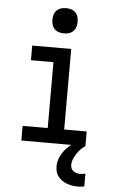

<svg xmlns="http://www.w3.org/2000/svg" viewBox="-63 -781 625 1045"><g transform="rotate(5 250.0 -258.0)"><path d="M75 0V-80H212V-440H89V-520H302V-80H425V0ZM255 -601Q241 -601 227.5 -605Q214 -609 204 -619Q194 -629 190 -642.5Q186 -656 186 -670Q186 -684 190 -697.5Q194 -711 204 -721Q214 -731 227.5 -735Q241 -739 255 -739Q269 -739 282.5 -735Q296 -731 306 -721Q316 -711 320 -697.5Q324 -684 324 -670Q324 -656 320 -642.5Q316 -629 306 -619Q296 -609 282.5 -605Q269 -601 255 -601ZM402 223Q387 223 372.5 220.5Q358 218 344 213Q330 208 317.5 199.5Q305 191 295.5 179.5Q286 168 282 153Q278 138 278 124Q278 94 291.5 67Q305 40 325.5 19.5Q346 -1 371.5 -16Q397 -31 425 -41V0Q411 9 399.5 21Q388 33 379 47Q370 61 363.5 76.5Q357 92 357 109Q357 119 361 128Q365 137 373 142.5Q381 148 390.5 150.5Q400 153 410 153Q417 153 424 152Q431 151 438 149V219Q429 221 420 222Q411 223 402 223Z"/></g></svg>

Font: Iosevka Medium
Style: Regular
Weight: 500
Monospace: yes
Designer: Belleve Invis
Foundry: Belleve Invis
Version: Version 32.5.0; ttfautohint (v1.8.4)